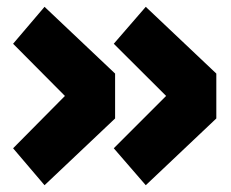

<svg xmlns="http://www.w3.org/2000/svg" viewBox="-20 -544 680 566"><path d="M319.3 -327.1V-194.8L111.3 2L18.6 -106.9L171.4 -261.2L18.6 -415L111.3 -523.9ZM617.7 -327.1V-194.8L409.7 2L315.4 -106.9L469.7 -261.2L315.4 -415L409.7 -523.9Z"/></svg>

Font: Angkor
Style: Regular
Weight: 400
Designer: Danh Hong
Foundry: Danh Hong
Version: Version 8.000; ttfautohint (v1.8.3)